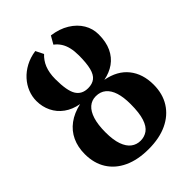

<svg xmlns="http://www.w3.org/2000/svg" viewBox="-234 -936 1064 1064"><g transform="rotate(-45 298.0 -403.5)"><path d="M297 11Q212.5 11 152 -17Q91.5 -45 59 -96.8Q26.5 -148.5 26.5 -220Q26.5 -275 46.8 -318.8Q67 -362.5 106.8 -392Q146.5 -421.5 204.5 -434.5Q154 -443.5 118.2 -469.5Q82.5 -495.5 63.8 -534Q45 -572.5 45 -618Q45 -652.5 58 -685.2Q71 -718 96 -745.8Q121 -773.5 156.5 -792.5Q192 -811.5 236.5 -818L259.5 -772Q247 -760.5 236.8 -746Q226.5 -731.5 219.5 -714Q212.5 -696.5 208.8 -675.5Q205 -654.5 205 -629Q205 -537.5 227.8 -501.2Q250.5 -465 298.5 -465Q331 -465 351.5 -480.8Q372 -496.5 381.2 -533Q390.5 -569.5 390.5 -630.5Q390.5 -664 384.2 -690.5Q378 -717 365 -737.2Q352 -757.5 332.5 -772L359 -818Q418.5 -810 461.5 -783.5Q504.5 -757 527.5 -718.5Q550.5 -680 550.5 -634.5Q550.5 -576 531 -534.5Q511.5 -493 476.5 -468.2Q441.5 -443.5 394.5 -434.5Q480 -418.5 524.5 -362.8Q569 -307 569 -222.5Q569 -151 536 -98.5Q503 -46 442.2 -17.5Q381.5 11 297 11ZM298 -53.5Q328.5 -53.5 352.2 -70.2Q376 -87 389.2 -127.2Q402.5 -167.5 402.5 -237Q402.5 -290.5 390.8 -327.5Q379 -364.5 355.5 -384.2Q332 -404 296.5 -404Q264.5 -404 241.2 -383.8Q218 -363.5 205.5 -323.5Q193 -283.5 193 -224Q193 -164.5 206.5 -126.8Q220 -89 243.8 -71.2Q267.5 -53.5 298 -53.5Z"/></g></svg>

Font: Merriweather 28pt ExtraBold
Style: Regular
Weight: 800
Version: Version 2.100